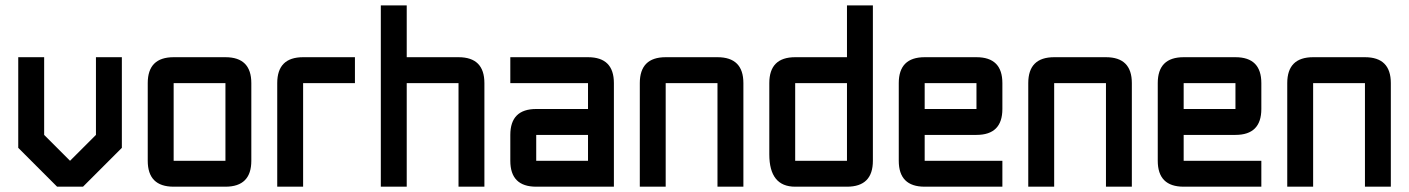

<svg xmlns="http://www.w3.org/2000/svg" viewBox="-20 -704 5313 724"><path d="M341.8 -488.3H439.5V-146.5L293 0H195.3L48.8 -146.5V-488.3H146.5V-195.3L244.1 -97.7L341.8 -195.3Z M830.1 0H634.8Q537.1 0 537.1 -97.7V-390.6Q537.1 -488.3 634.8 -488.3H830.1Q927.7 -488.3 927.7 -390.6V-97.7Q927.7 0 830.1 0ZM830.1 -97.7V-390.6H634.8V-97.7Z M1123 -488.3H1318.4V-390.6H1123V0H1025.4V-390.6Q1025.4 -488.3 1123 -488.3Z M1416 -683.6H1513.7V-488.3H1709Q1806.6 -488.3 1806.6 -390.6V0H1709V-390.6H1513.7V0H1416Z M2294.9 0H2002Q1904.3 0 1904.3 -97.7V-195.3Q1904.3 -293 2002 -293H2197.3V-390.6H1904.3V-488.3H2197.3Q2294.9 -488.3 2294.9 -390.6ZM2002 -97.7H2197.3V-195.3H2002Z M2685.5 -390.6H2490.2V0H2392.6V-390.6Q2392.6 -488.3 2490.2 -488.3H2685.5Q2783.2 -488.3 2783.2 -390.6V0H2685.5Z M3271.5 -97.7Q3271.5 0 3173.8 0H2978.5Q2880.9 0 2880.9 -122.1V-390.6Q2880.9 -488.3 2978.5 -488.3H3173.8V-683.6H3271.5ZM2978.5 -97.7H3173.8V-390.6H2978.5Z M3466.8 -488.3H3662.1Q3759.8 -488.3 3759.8 -390.6V-293Q3759.8 -195.3 3662.1 -195.3H3466.8V-97.7H3759.8V0H3466.8Q3369.1 0 3369.1 -97.7V-390.6Q3369.1 -488.3 3466.8 -488.3ZM3662.1 -390.6H3466.8V-293H3662.1Z M4150.4 -390.6H3955.1V0H3857.4V-390.6Q3857.4 -488.3 3955.1 -488.3H4150.4Q4248 -488.3 4248 -390.6V0H4150.4Z M4443.4 -488.3H4638.7Q4736.3 -488.3 4736.3 -390.6V-293Q4736.3 -195.3 4638.7 -195.3H4443.4V-97.7H4736.3V0H4443.4Q4345.7 0 4345.7 -97.7V-390.6Q4345.7 -488.3 4443.4 -488.3ZM4638.7 -390.6H4443.4V-293H4638.7Z M5127 -390.6H4931.6V0H4834V-390.6Q4834 -488.3 4931.6 -488.3H5127Q5224.6 -488.3 5224.6 -390.6V0H5127Z"/></svg>

Font: BabelStone Runic Beorhtric
Style: Regular
Weight: 400
Designer: Andrew West
Foundry: BabelStone
Version: Version 7.004;November 9, 2023